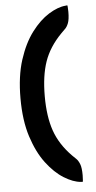

<svg xmlns="http://www.w3.org/2000/svg" viewBox="-58 -733 457 914"><g transform="rotate(-5 170.5 -276.0)"><path d="M39 -276Q39 -382 64 -459.5Q89 -537 128 -588.5Q167 -640 210.5 -667Q254 -694 291 -697Q296 -698 298.5 -698Q301 -698 301 -690Q301 -686 301.5 -679Q302 -672 302 -667Q302 -631 295 -613Q288 -595 278.5 -586.5Q269 -578 260 -568Q202 -509 178.5 -441.5Q155 -374 155 -276Q155 -179 178.5 -111Q202 -43 260 16Q269 25 278.5 34Q288 43 295 60.5Q302 78 302 114Q302 119 301.5 126Q301 133 301 138Q301 145 298.5 145.5Q296 146 291 145Q254 142 210.5 115Q167 88 128 36.5Q89 -15 64 -92.5Q39 -170 39 -276Z"/></g></svg>

Font: Zain Black
Style: Regular
Weight: 900
Designer: Zain,Boutros
Foundry: Mobile Telecommunications Company (Zain), 2024
Version: Version 1.50; ttfautohint (v1.8.4)